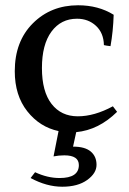

<svg xmlns="http://www.w3.org/2000/svg" viewBox="-20 -585 491 728"><path d="M258 -29Q302 -29 324 -10.5Q346 8 346 40Q346 72 310.5 97.5Q275 123 216 123Q157 123 96 90L113 68Q160 90 206 90Q279 90 279 41Q279 4 224 4Q203 4 183 8L202 -88Q131 -103 83.5 -163Q36 -223 36 -315Q36 -428 104.5 -496.5Q173 -565 276 -565Q353 -565 411 -529Q409 -466 399 -410Q381 -412 374 -414Q373 -460 344 -487Q315 -514 272 -514Q211 -514 175 -465Q139 -416 139 -327Q139 -238 175.5 -191Q212 -144 275 -144Q338 -144 408 -182L424 -161Q354 -92 269 -84L257 -29Z"/></svg>

Font: Halant Medium
Style: Regular
Weight: 500
Designer: Hitesh Malaviya (Devanagari), Satya Rajpurohit (Latin)
Foundry: Indian Type Foundry
Version: Version 1.101;PS 1.0;hotconv 1.0.78;makeotf.lib2.5.61930; tt